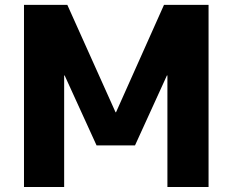

<svg xmlns="http://www.w3.org/2000/svg" viewBox="-20 -750 932 770"><path d="M76.2 0V-730.5H250L443.4 -299.8H445.3L637.7 -730.5H816.4V0H651.4V-447.3H649.4L521.5 -167H367.2L239.3 -447.3H237.3V0Z"/></svg>

Font: GenEi M Gothic v2 Heavy
Style: Regular
Weight: 800
Version: Version 2.0